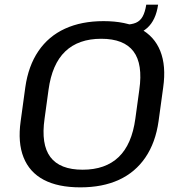

<svg xmlns="http://www.w3.org/2000/svg" viewBox="-20 -799 770 827"><path d="M326 8Q230 8 168.5 -24.5Q107 -57 81.5 -121Q56 -185 69 -277L89 -423Q102 -515 145.5 -579Q189 -643 260 -675.5Q331 -708 426 -708Q522 -708 583.5 -675.5Q645 -643 670.5 -579Q696 -515 683 -423L663 -277Q650 -185 606.5 -121Q563 -57 492.5 -24.5Q422 8 326 8ZM336 -68Q434 -68 491 -122.5Q548 -177 563 -288L580 -412Q596 -523 555 -577.5Q514 -632 416 -632Q318 -632 261 -577.5Q204 -523 189 -412L172 -288Q156 -177 197 -122.5Q238 -68 336 -68ZM518 -693Q547 -693 565.5 -701Q584 -709 594.5 -728Q605 -747 610 -779H661Q642 -645 511 -645Z"/></svg>

Font: Pathway Extreme 28pt Medium
Style: Italic
Weight: 500
Italic angle: -8°
Designer: Eduardo Rodriguez Tunni
Foundry: Eduardo Rodriguez Tunni
Version: Version 1.001;gftools[0.9.26]